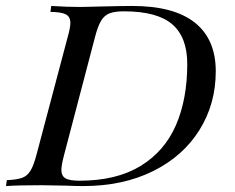

<svg xmlns="http://www.w3.org/2000/svg" viewBox="-48 -628 792 648"><path d="M231.9 0Q209 0 173.8 -1.5Q90.3 -2.9 91.8 -2.9Q11.2 -2.9 -27.8 0L-24.9 -20Q9.3 -21.5 26.6 -27.8Q43.9 -34.2 54.7 -51.5Q65.4 -68.8 75.2 -106L180.2 -502Q189.5 -534.7 189.5 -550.8Q189.5 -571.3 174.6 -579.3Q159.7 -587.4 122.1 -587.9L125 -607.9Q178.7 -604.5 222.7 -604.5L247.1 -605L288.1 -606Q366.2 -607.9 397.9 -607.9Q538.6 -607.9 609.4 -551.8Q680.2 -495.6 680.2 -387.2Q680.2 -277.3 625 -189Q569.8 -100.6 468.3 -50.3Q366.7 0 231.9 0ZM584 -412.1Q584 -502.4 533.2 -546.1Q482.4 -589.8 370.1 -589.8Q338.9 -589.8 321.3 -582.8Q303.7 -575.7 293 -557.6Q282.2 -539.6 272.9 -503.9L168 -104Q159.2 -70.3 159.2 -54.2Q159.2 -34.7 172.6 -26.4Q186 -18.1 220.2 -18.1Q344.7 -18.1 426 -67.6Q507.3 -117.2 545.7 -205.3Q584 -293.5 584 -412.1Z"/></svg>

Font: TypoPRO Playfair Display SC
Style: Italic
Weight: 400
Italic angle: -14°
Designer: Claus Eggers Sørensen
Foundry: Claus Eggers Sørensen
Version: Version 1.004;PS 001.004;hotconv 1.0.70;makeotf.lib2.5.58329